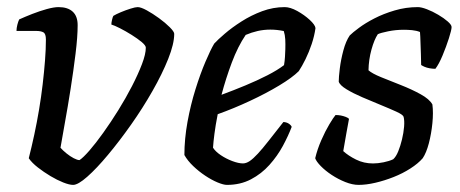

<svg xmlns="http://www.w3.org/2000/svg" viewBox="-20 -520 1295 540"><path d="M185.7 0Q175 0 157.9 -6.8Q140.9 -13.5 121.9 -24.8Q103 -36.1 86.5 -49Q69.9 -61.9 60.9 -74.9Q68.9 -106.4 76.4 -141.2Q83.9 -176.1 89.9 -211.9Q95.9 -247.7 100 -282.8Q104.1 -317.8 106.6 -349.9Q109.1 -382 109.1 -408.7Q109.1 -425 102.1 -429Q95 -433 81.5 -433H26.4Q26.4 -441 28.8 -450.4Q31.2 -459.8 34 -465.4Q49.9 -472.6 70.7 -480.8Q91.5 -488.9 111.6 -494.5Q131.7 -500 144.7 -500Q170.6 -500 184.5 -487.2Q198.4 -474.4 198.4 -449.3Q198.4 -416.8 192.5 -369Q186.6 -321.2 178.6 -270.1Q170.6 -219 162.5 -174.8Q154.4 -130.6 150.1 -104.4Q156.9 -96.8 167 -88.6Q177.1 -80.4 187.4 -75Q197.6 -69.7 203.6 -69.7Q214 -76.5 231.6 -96.7Q249.3 -117 270.5 -146.7Q291.8 -176.4 312.8 -210.2Q333.8 -244 351.2 -277.7Q368.5 -311.3 379.3 -339.7Q390.1 -368 390.1 -386Q390.1 -392 378.6 -401.7Q367.1 -411.3 350.2 -421.9Q333.3 -432.5 317.5 -440.5Q301.8 -448.5 293.2 -451Q293.2 -456.3 295.1 -464.3Q297 -472.4 298.8 -475.4Q306.5 -480.1 320.1 -485.8Q333.7 -491.5 347.2 -495.7Q360.7 -500 367.2 -500Q376.2 -500 392.7 -491Q409.2 -482 427.2 -468.9Q445.2 -455.8 457.6 -443.3Q470 -430.8 470 -424.8Q470 -396.8 453.1 -354.4Q436.2 -312 408.8 -264Q381.5 -216 348.7 -169.5Q315.9 -123 283.7 -84.5Q251.6 -46 225.5 -23Q199.5 0 185.7 0Z M618.4 0Q608.4 0 591.7 -7Q575 -14 557 -26Q539 -38 523.3 -53Q507.6 -68 498.6 -84Q498.6 -129 507.3 -177Q516 -224.9 529.7 -268.6Q543.3 -312.3 557.8 -346.3Q572.3 -380.4 582.5 -397.4Q592.3 -408.2 612.2 -425.2Q632 -442.3 659.1 -459.6Q686.1 -476.9 717.2 -488.5Q748.3 -500 780.7 -500Q796.3 -500 816.2 -489Q836 -478 851.2 -464Q866.3 -450 867.3 -441Q864.3 -419.2 856.7 -396.3Q849 -373.3 839.2 -353.4Q829.3 -333.4 820.3 -319.9Q802.3 -301.9 765.5 -279.7Q728.7 -257.5 683.2 -236.3Q637.7 -215 592.3 -198.8Q586 -166.5 583.1 -143.6Q580.1 -120.6 579.1 -104.6Q585.9 -93.8 600.8 -83.7Q615.8 -73.6 633.3 -67Q650.9 -60.4 663.3 -60.4Q672.3 -60.4 682.3 -67Q692.2 -73.7 705.4 -88Q718.6 -102.3 735.8 -124.3Q753 -146.2 777 -176.8Q785.5 -176.5 791.9 -172.4Q798.4 -168.2 800.4 -163.2Q790.9 -138.2 775.6 -109.7Q760.2 -81.2 737.8 -56.2Q715.5 -31.2 685.7 -15.6Q655.9 0 618.4 0ZM603 -253.4Q637.1 -266 670.3 -279.8Q703.5 -293.6 732 -308.2Q760.5 -322.8 778.8 -336.8Q780.8 -348.4 781.5 -360.1Q782.2 -371.7 782.5 -381.6Q782.9 -396.2 782.3 -409.1Q781.6 -422 778.1 -432.7Q768.7 -434.7 759.2 -435.7Q749.8 -436.7 740.2 -436.7Q722.2 -436.7 704.7 -432.8Q687.3 -428.8 671 -421.8Q649.1 -389.6 632 -344.2Q615 -298.8 603 -253.4Z M988.4 0Q971.4 0 951.2 -8Q931.1 -16 912.9 -28Q894.8 -40 882.1 -53Q869.5 -66 866.5 -75Q872.5 -100.2 883.6 -125.6Q894.7 -151 906.3 -170.4Q917.9 -189.8 923.7 -196.5Q931.2 -196.5 938.4 -195.2Q945.6 -193.8 952.2 -191.3Q958.8 -188.8 961.6 -185.8Q958.6 -169.5 954.4 -146.5Q950.1 -123.4 945.4 -95Q959.6 -82 981.4 -71.2Q1003.3 -60.3 1029.1 -60.3Q1042.9 -60.3 1059 -63.6Q1075.2 -66.9 1085.9 -72.1Q1093.9 -79.3 1100 -94.3Q1106.1 -109.2 1110.6 -127.8Q1115.1 -146.4 1116.5 -163.6Q1117.9 -180.8 1115.1 -191.6Q1113.1 -197.6 1094.6 -206Q1076.1 -214.4 1050.5 -224.9Q1024.9 -235.4 999.2 -246.4Q973.5 -257.4 954.6 -268.9Q935.7 -280.4 932.7 -290.4Q932.7 -302.9 935.7 -327.4Q938.7 -351.9 945.7 -378.1Q952.7 -404.4 963.7 -420.4Q971.7 -428.4 989.5 -441.6Q1007.2 -454.9 1033 -468.2Q1058.8 -481.5 1090.2 -490.7Q1121.6 -500 1155.2 -500Q1165 -500 1180.7 -494Q1196.5 -488 1212.5 -478.5Q1228.6 -469 1239.4 -459.5Q1250.1 -450 1250.1 -444Q1250.1 -436 1242.5 -412.2Q1234.9 -388.5 1224.7 -364Q1214.5 -339.5 1204.5 -326.5Q1196.4 -326.5 1188.2 -328Q1180 -329.5 1173.6 -332.3Q1167.3 -335.2 1164.5 -337.2Q1164.5 -350.5 1163.8 -367.4Q1163 -384.4 1162.6 -401.3Q1162.2 -418.3 1161.2 -430Q1151.2 -434 1138.8 -435.2Q1126.3 -436.3 1116.2 -436.3Q1092.8 -436.3 1071.6 -431.9Q1050.4 -427.6 1042.6 -423.8Q1032.6 -408.8 1024.7 -380.4Q1016.9 -352 1016.4 -322.3Q1026.4 -313.3 1051.9 -302.9Q1077.5 -292.5 1107.6 -280.7Q1137.8 -268.8 1162.9 -255Q1188 -241.2 1196.1 -226.2Q1199.1 -203.5 1196.1 -173.5Q1193.1 -143.5 1186.1 -116.8Q1179.1 -90.2 1168.9 -75Q1155.9 -60 1134.2 -46.1Q1112.6 -32.2 1087 -22.1Q1061.5 -12 1035.8 -6Q1010.2 0 988.4 0Z"/></svg>

Font: Texturina Medium
Style: Italic
Weight: 500
Italic angle: -11°
Designer: Guillermo Torres Carreño
Foundry: Omnibus-Type
Version: Version 1.002